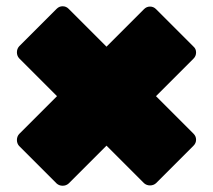

<svg xmlns="http://www.w3.org/2000/svg" viewBox="-20 -606 679 613"><path d="M161 -20 41 -140Q34 -148 34 -159Q34 -170 41 -178L162 -299L41 -420Q34 -428 34 -439Q34 -450 41 -458L161 -578Q169 -586 180 -586Q191 -586 199 -578L320 -457L440 -577Q448 -585 459 -585Q470 -585 478 -577L598 -457Q606 -450 606 -438.5Q606 -427 598 -419L478 -299L598 -179Q606 -171 606 -160Q606 -149 598 -141L478 -21Q470 -14 459 -14Q448 -14 440 -21L320 -141L199 -20Q191 -13 180 -13Q169 -13 161 -20Z"/></svg>

Font: Rubik Black
Style: Regular
Weight: 900
Designer: Hubert and Fischer
Foundry: Hubert and Fischer
Version: Version 2.300;gftools[0.9.30]